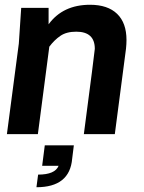

<svg xmlns="http://www.w3.org/2000/svg" viewBox="-20 -563 603 806"><path d="M133 223 140 170Q211 170 226 133H157L168 47H290L283 103Q273 223 133 223ZM462 0H332Q377 -342 378 -358Q378 -430 300 -430Q259 -430 233.5 -412.5Q208 -395 187 -367L139 0H9L59 -380L69 -530H184V-461Q244 -543 358 -543Q432 -543 471.5 -505Q511 -467 511 -395Q511 -378 509 -359Z"/></svg>

Font: Tanohe Sans SemiBold
Style: Italic
Weight: 600
Designer: Village Type and Design LLC & Cristiano Sobral
Foundry: Cooper Hewitt Smithsonian Design Museum
Version: Version 1.00;September 29, 2021;FontCreator 13.0.0.2655 64-b